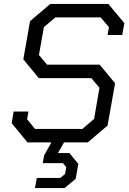

<svg xmlns="http://www.w3.org/2000/svg" viewBox="-20 -720 653 971"><path d="M524 -543 531 -583 489 -632H260L202 -583L177 -442L218 -393H484L562 -299L524 -85L424 0H304L273 54H331L376 109L363 184L307 231H157L166 180H285L309 160L315 125L298 105H196L203 66L240 0H119L39 -97L49 -156H124L117 -117L157 -68H397L456 -119L483 -276L442 -325H176L98 -420L132 -613L234 -700H528L609 -603L598 -543Z"/></svg>

Font: Chakra Petch
Style: Italic
Weight: 400
Italic angle: -10°
Designer: Katatrad Aksorn Co.,Ltd.
Foundry: Cadson Demak Co.,Ltd.
Version: Version 1.000; ttfautohint (v1.6)